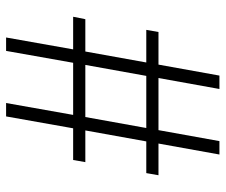

<svg xmlns="http://www.w3.org/2000/svg" viewBox="-75 -665 740 630"><g transform="rotate(90 295.0 -350.0)"><path d="M142 -220H35L43 -260H149L185 -460H78L85 -500H192L228 -700H272L236 -500H407L443 -700H487L451 -500H555L548 -460H444L408 -260H512L505 -220H401L362 0H318L357 -220H186L147 0H103ZM364 -260 400 -460H229L193 -260Z"/></g></svg>

Font: PT Root UI Light
Style: Regular
Weight: 300
Designer: Vitaly Kuzmin
Foundry: ParaType Ltd.
Version: Version 2.000G